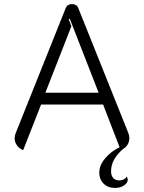

<svg xmlns="http://www.w3.org/2000/svg" viewBox="-20 -729 708 944"><path d="M604 139Q608 149 608 155Q608 170 590 182.5Q572 195 546 195Q510 195 489 173.5Q468 152 468 120Q468 84 497 49.5Q526 15 568 -5L487 -215H182L94 9Q75 2 63.5 -14Q52 -30 52 -49Q52 -61 57 -74L303 -689Q307 -699 315 -704Q323 -709 334 -709Q345 -709 353.5 -703.5Q362 -698 365 -689L611 -75Q616 -62 616 -50Q616 -24 598 -6Q598 -6 597.5 -5.5Q597 -5 597 -5Q593 -1 587 2Q526 53 526 113Q526 134 536.5 146Q547 158 567 158Q591 158 604 139ZM465 -273 323 -637 318 -634 331 -600 203 -273Z"/></svg>

Font: K2D ExtraLight
Style: Regular
Weight: 275
Designer: Katatrad Aksorn Co.,Ltd.
Foundry: Cadson Demak Co.,Ltd.
Version: Version 1.000; ttfautohint (v1.6)